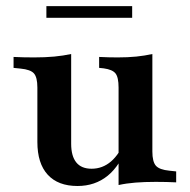

<svg xmlns="http://www.w3.org/2000/svg" viewBox="-20 -605 630 637"><path d="M216.1 -416.1V-208.1H104V-314.5Q104 -348.4 92.7 -361.3Q81.5 -374.2 48.4 -377.4L25 -379.8V-416.1Q41.9 -415.3 57.7 -414.9Q73.4 -414.5 92.7 -414.5Q129.8 -414.5 160.1 -417.3Q190.3 -420.2 216.1 -425.8ZM216.1 -208.1V-128.2Q216.1 -87.1 233.1 -66.1Q250 -45.2 283.9 -45.2Q320.2 -45.2 348.4 -69.4Q376.6 -93.5 397.6 -144.4L405.6 -128.2Q379 -55.6 337.1 -21.8Q295.2 12.1 237.1 12.1Q172.6 12.1 138.3 -25.4Q104 -62.9 104 -133.9V-208.1ZM373.4 0V-208.1H485.5V-102.4Q485.5 -68.5 497.2 -55.2Q508.9 -41.9 541.9 -38.7L564.5 -36.3V0Q547.6 -0.8 531.9 -1.2Q516.1 -1.6 496.8 -1.6Q459.7 -1.6 429.4 0.8Q399.2 3.2 373.4 8.9ZM485.5 -416.1V-208.1H373.4V-314.5Q373.4 -348.4 363.3 -361.3Q353.2 -374.2 324.2 -378.2L308.9 -379.8V-416.1Q325.8 -415.3 339.9 -414.9Q354 -414.5 370.2 -414.5Q404 -414.5 432.3 -417.3Q460.5 -420.2 485.5 -425.8ZM133.9 -546V-584.7H418.5V-546Z"/></svg>

Font: Playfair 9pt
Style: Bold
Weight: 700
Designer: Claus Eggers Sørensen
Foundry: Claus Eggers Sørensen
Version: Version 2.203